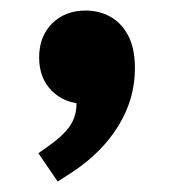

<svg xmlns="http://www.w3.org/2000/svg" viewBox="-20 -187 322 364"><path d="M89.4 157.2 52.7 103.5 67.9 92.8Q99.6 70.8 112.3 52.2Q125 33.7 125 9.8V-10.7L141.6 9.8Q103 9.8 78.6 -14.4Q54.2 -38.6 54.2 -78.1Q54.2 -118.2 78.9 -142.6Q103.5 -167 142.1 -167Q168 -167 189.2 -155.3Q210.4 -143.6 223.1 -119.4Q235.8 -95.2 235.8 -57.6Q235.8 0 205.1 50.5Q174.3 101.1 118.7 138.2Z"/></svg>

Font: Schibsted Grotesk SemiBold
Style: Regular
Weight: 600
Designer: Bakken & Baeck AS, Henrik Kongsvoll
Foundry: Schibsted ASA
Version: Version 1.100;gftools[0.9.25]